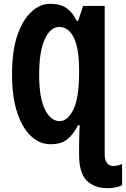

<svg xmlns="http://www.w3.org/2000/svg" viewBox="-20 -745 659 1005"><path d="M242 -725Q298 -725 330.5 -701Q363 -677 381 -636H389L415 -714H528V62Q528 94 540.5 109Q553 124 571 124Q586 124 599 120.5Q612 117 619 114V225Q609 230 588.5 235Q568 240 545 240Q472 240 433 199.5Q394 159 394 65V17Q394 -14 395 -38Q396 -62 397 -90H389Q364 -42 332.5 -16Q301 10 243 10Q189 10 143.5 -31.5Q98 -73 70.5 -154.5Q43 -236 43 -357Q43 -479 71 -560.5Q99 -642 144.5 -683.5Q190 -725 242 -725ZM290 -604Q244 -604 214.5 -540Q185 -476 185 -355Q185 -231 215.5 -171Q246 -111 292 -111Q334 -111 364 -171.5Q394 -232 394 -366V-380Q394 -493 366 -548.5Q338 -604 290 -604Z"/></svg>

Font: Noto Sans ExtraCondensed
Style: Bold
Weight: 700
Width: 2
Designer: Monotype Design Team
Foundry: Monotype Imaging Inc.
Version: Version 2.013; ttfautohint (v1.8.4.7-5d5b)